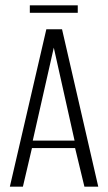

<svg xmlns="http://www.w3.org/2000/svg" viewBox="-20 -701 406 721"><path d="M17 0 154 -591H213L349 0H297L262 -145H100L66 0ZM103 -173H260L182 -522ZM92 -653V-681H272V-653Z"/></svg>

Font: Alumni Sans Light
Style: Regular
Weight: 300
Version: Version 1.018